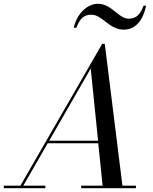

<svg xmlns="http://www.w3.org/2000/svg" viewBox="-65 -997 810 1017"><path d="M419 -919C478.5 -919 511.5 -840 591 -840C640 -840 689 -872 709 -967H695.5C677.5 -918.5 655.5 -898 616 -898C563 -898 526.5 -977 454 -977C405 -977 345.5 -935 325.5 -850H339.5C358.5 -899.5 379.5 -919 419 -919ZM-45 -13.5V0H175V-13.5H58.5L187.5 -238H455.5L478.5 -13.5H365V0H655V-13.5H583.5L490 -765H476.5L43 -13.5ZM415.5 -634 454.5 -251.5H195.5Z"/></svg>

Font: Bodoni* 16pt
Style: Italic
Weight: 400
Italic angle: -13°
Version: Version 2.3